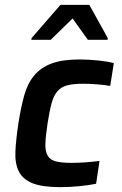

<svg xmlns="http://www.w3.org/2000/svg" viewBox="-20 -763 501 791"><path d="M41 0ZM376 -6Q348 0 307 4Q266 8 228 8Q153 8 113 -8.5Q73 -25 57 -58Q41 -91 43.5 -140.5Q46 -190 56 -256Q66 -320 79.5 -369Q93 -418 120 -451Q147 -484 191.5 -501Q236 -518 307 -518Q344 -518 383.5 -514Q423 -510 449 -503L434 -409Q412 -413 381 -415.5Q350 -418 323 -418Q282 -418 257 -411.5Q232 -405 216.5 -387Q201 -369 192.5 -337.5Q184 -306 176 -255Q168 -203 167 -171Q166 -139 176.5 -121.5Q187 -104 210.5 -98Q234 -92 274 -92Q298 -92 329 -94Q360 -96 390 -100ZM109 -599ZM109 -599 110 -606 229 -743H348L424 -606L423 -599H342L279 -687L189 -599Z"/></svg>

Font: Azeri Sans SemiBold
Style: Italic
Weight: 600
Designer: Hector Gatti & Omnibus-Type (original fonts) / Cristiano Sobral (main changes and remastering)
Foundry: Omnibus-Type
Version: Version 0.07;August 21, 2020;FontCreator 13.0.0.2681 64-bit;